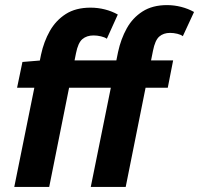

<svg xmlns="http://www.w3.org/2000/svg" viewBox="-20 -733 781 753"><path d="M36 0 141 -519Q152 -570 175.5 -611.5Q199 -653 238 -678Q277 -703 335 -703Q364 -703 391.5 -696Q419 -689 442 -676L399 -581Q391 -587 376 -590.5Q361 -594 347 -594Q320 -594 303 -579.5Q286 -565 278 -524L173 0ZM336 0 443 -529Q454 -580 477 -621.5Q500 -663 539 -688Q578 -713 635 -713Q663 -713 690.5 -706Q718 -699 741 -686L697 -591Q690 -597 675.5 -600.5Q661 -604 647 -604Q621 -604 604.5 -589.5Q588 -575 580 -534L473 0ZM47 -389 68 -490 141 -496H659L638 -389Z"/></svg>

Font: Source Sans 3
Style: Bold Italic
Weight: 700
Italic angle: -11°
Designer: Paul D. Hunt
Foundry: Adobe
Version: Version 3.052;hotconv 1.1.0;makeotfexe 2.6.0